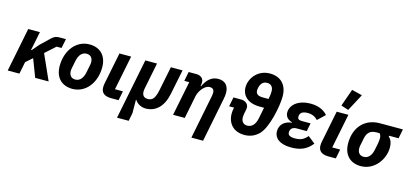

<svg xmlns="http://www.w3.org/2000/svg" viewBox="-77 -1419 4763 2222"><g transform="rotate(15 2304.0 -307.5)"><path d="M343 0H504L368 -304L489 -413H548L571 -525H501C457 -525 433 -517 403 -489L291 -382L220 -299H213L259 -525H119L14 0H154L183 -145L261 -214Z M790 12C946 12 1061 -128 1061 -318C1061 -456 980 -537 852 -537C696 -537 581 -397 581 -207C581 -69 662 12 790 12ZM795 -101C746 -101 720 -134 720 -184C720 -197 722 -209 723 -215L742 -309C757 -384 794 -424 847 -424C896 -424 922 -391 922 -341C922 -328 920 -316 919 -310L900 -216C885 -141 848 -101 795 -101Z M1364 -112H1269L1352 -525H1212L1135 -142C1132 -127 1131 -109 1131 -99C1131 -33 1173 0 1254 0H1342Z M1377 200H1517L1536 103L1535 -56H1540C1568 -10 1622 12 1668 12C1787 12 1875 -69 1907 -225L1968 -525H1828L1769 -233C1747 -125 1714 -101 1663 -101C1619 -101 1595 -126 1595 -174C1595 -190 1598 -204 1605 -239L1662 -525H1522Z M2135 0 2189 -270C2197 -310 2215 -344 2239 -372C2262 -399 2290 -420 2324 -420C2362 -420 2377 -398 2377 -368C2377 -348 2374 -331 2370 -312L2268 200H2408L2513 -327C2518 -354 2522 -376 2522 -401C2522 -487 2477 -537 2396 -537C2314 -537 2262 -487 2222 -403H2216L2219 -418C2220 -423 2222 -437 2222 -448C2222 -497 2184 -525 2134 -525H2041L2019 -413H2078L1995 0Z M2618 -375 2596 -263H2655L2653 -253C2649 -233 2646 -211 2646 -191C2646 -69 2723 12 2851 12C2921 12 2978 -14 3023 -59C3112 -148 3165 -415 3165 -533C3165 -671 3085 -752 2957 -752C2887 -752 2831 -726 2789 -684C2745 -640 2722 -580 2722 -526C2722 -426 2797 -351 2937 -351H2991L2964 -216C2948 -138 2908 -101 2856 -101C2806 -101 2782 -134 2782 -184C2782 -196 2785 -217 2787 -229L2792 -254C2796 -273 2799 -287 2799 -299C2799 -343 2763 -375 2709 -375ZM2861 -526C2861 -538 2863 -547 2866 -561C2875 -602 2900 -639 2952 -639C3002 -639 3026 -606 3026 -556C3026 -528 3024 -510 3019 -486L3014 -463H2944C2882 -463 2861 -488 2861 -526Z M3575 -169C3531 -117 3492 -101 3426 -101C3364 -101 3342 -121 3342 -149C3342 -161 3343 -166 3344 -170C3351 -200 3376 -218 3419 -218H3538L3558 -316H3451C3416 -316 3401 -330 3401 -353C3401 -361 3402 -367 3404 -375C3412 -405 3439 -424 3497 -424C3547 -424 3587 -406 3617 -372L3705 -455C3659 -509 3589 -537 3503 -537C3346 -537 3264 -455 3264 -369C3264 -325 3291 -287 3347 -273L3346 -268C3254 -256 3205 -203 3205 -127C3205 -49 3271 12 3410 12C3526 12 3599 -22 3661 -101Z M4047 -784 3922 -815 3849 -608 3938 -579ZM3967 -112H3872L3955 -525H3815L3738 -142C3735 -127 3734 -109 3734 -99C3734 -33 3776 0 3857 0H3945Z M4586 -413 4608 -525H4332C4160 -525 4037 -407 4037 -207C4037 -69 4118 12 4246 12C4402 12 4517 -133 4517 -283C4517 -337 4503 -373 4471 -405L4472 -413ZM4359 -413C4373 -395 4378 -378 4378 -356C4378 -336 4376 -318 4372 -296L4356 -216C4341 -141 4304 -101 4251 -101C4202 -101 4176 -134 4176 -184C4176 -197 4178 -209 4179 -215L4198 -310C4212 -378 4250 -413 4321 -413Z"/></g></svg>

Font: Braiins Sans
Style: Bold Italic
Weight: 700
Italic angle: -11.31°
Designer: Mike Abbink, Paul van der Laan, Pieter van Rosmalen, Jiri Chlebus, Lubos Buracinsky
Foundry: Bold Monday, Sudetype
Version: Version 1.000;hotconv 1.0.109;makeotfexe 2.5.65596